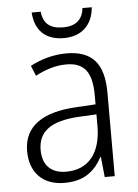

<svg xmlns="http://www.w3.org/2000/svg" viewBox="-53 -769 589 821"><g transform="rotate(-5 241.5 -359.0)"><path d="M372 -728H332C327 -678 296 -653 243 -653C188 -653 158 -676 153 -728H114C119 -650 164 -607 242 -607C319 -607 366 -653 372 -728ZM246 -541C190 -541 136 -525 91 -501L109 -457C154 -481 198 -494 242 -494C316 -494 352 -455 352 -352V-313L268 -308C122 -300 43 -245 43 -139C43 -49 96 10 191 10C278 10 322 -30 353 -87H355L364 0H407V-358C407 -485 356 -541 246 -541ZM274 -266 352 -270V-217C351 -105 299 -37 202 -37C139 -37 101 -72 101 -139C101 -219 157 -259 274 -266Z"/></g></svg>

Font: Noto Sans Armenian SemiCondensed Light
Style: Regular
Weight: 300
Width: 4
Designer: Monotype Design Team
Foundry: Monotype Imaging Inc.
Version: Version 2.008